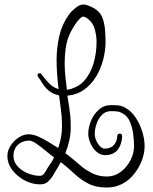

<svg xmlns="http://www.w3.org/2000/svg" viewBox="-20 -777 683 855"><path d="M455 58Q406 58 372 40Q338 22 310.5 -4Q283 -30 251 -55Q243 -40 233.5 -25Q224 -10 215 6Q205 22 192.5 33Q180 44 158 44Q124 44 91 27Q58 10 35.5 -19Q13 -48 13 -83Q13 -106 27 -128Q41 -150 63 -164.5Q85 -179 107 -179Q128 -179 151.5 -168.5Q175 -158 198 -143.5Q221 -129 239 -118Q256 -166 256 -211Q256 -240 254.5 -259Q253 -278 250 -299Q247 -320 243 -352Q207 -360 184 -386Q174 -397 166 -410.5Q158 -424 149 -436Q147 -438 147 -442Q147 -451 158 -451Q162 -451 165 -447H164Q180 -426 197.5 -407Q215 -388 241 -380Q237 -412 234.5 -444.5Q232 -477 232 -508Q232 -564 244 -616.5Q256 -669 287 -712Q297 -726 316 -741.5Q335 -757 351 -757Q363 -757 381.5 -749Q400 -741 412 -731Q431 -716 438.5 -691.5Q446 -667 448 -640Q450 -613 450 -590Q450 -552 439.5 -511.5Q429 -471 408 -436Q387 -401 355 -378Q323 -355 280 -351Q285 -320 288 -300.5Q291 -281 293 -261.5Q295 -242 295 -211Q295 -180 288.5 -151Q282 -122 271 -95Q291 -80 310.5 -63.5Q330 -47 349 -31Q372 -14 397.5 -2.5Q423 9 457 9Q490 9 517.5 -11.5Q545 -32 561 -63.5Q577 -95 577 -126Q577 -151 573 -181Q569 -211 558 -236Q547 -261 526 -272Q515 -279 503 -280.5Q491 -282 474 -282Q450 -282 434 -265.5Q418 -249 410 -225.5Q402 -202 402 -180Q402 -158 416.5 -136.5Q431 -115 447 -115Q474 -116 487.5 -131.5Q501 -147 502 -170Q502 -176 505.5 -179Q509 -182 513 -182Q524 -182 524 -171Q523 -136 505 -111.5Q487 -87 449 -86Q426 -86 408.5 -102.5Q391 -119 382 -141Q373 -163 373 -180Q373 -209 385 -238.5Q397 -268 420 -288.5Q443 -309 475 -309Q492 -309 507.5 -307.5Q523 -306 540 -296Q565 -282 584 -253.5Q603 -225 613.5 -191Q624 -157 624 -126Q624 -91 608.5 -54.5Q593 -18 566.5 10Q540 38 505 50Q498 53 484 55.5Q470 58 455 58ZM278 -377Q298 -380 318.5 -390Q339 -400 352 -414Q383 -448 396.5 -494.5Q410 -541 410 -590Q410 -615 403 -643.5Q396 -672 376 -689Q372 -693 364 -698Q356 -703 351 -703Q345 -703 338 -696.5Q331 -690 326 -684Q303 -653 290 -624.5Q277 -596 272 -558Q270 -543 269 -527.5Q268 -512 268 -497Q268 -467 271 -437Q274 -407 278 -377ZM158 6Q171 6 180 -9Q189 -24 195 -34Q202 -43 208.5 -53.5Q215 -64 221 -77H220Q208 -85 186.5 -103Q165 -121 144 -136Q123 -151 109 -151Q78 -150 59 -131.5Q40 -113 40 -83Q40 -56 58.5 -36Q77 -16 104.5 -5Q132 6 158 6Z"/></svg>

Font: Ruge Boogie
Style: Regular
Weight: 400
Designer: Robert E. Leuschke
Foundry: Robert E. Leuschke
Version: Version 1.010; ttfautohint (v1.8.3)